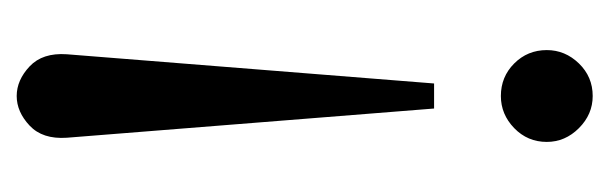

<svg xmlns="http://www.w3.org/2000/svg" viewBox="-270 -450 730 230"><g transform="rotate(-90 95.0 -335.0)"><path d="M80 -180 45 -620Q43 -649 59.5 -664.5Q76 -680 95 -680Q114 -680 130.5 -664.5Q147 -649 145 -620L110 -180ZM95 10Q73 10 56.5 -6.5Q40 -23 40 -45Q40 -68 56.5 -84Q73 -100 95 -100Q118 -100 134 -84Q150 -68 150 -45Q150 -23 134 -6.5Q118 10 95 10Z"/></g></svg>

Font: Brygada 1918
Style: Regular
Weight: 400
Designer: Mateusz Machalski | Borys Kosmynka | Przemek Hoffer
Foundry: NIEPODLEGLA 2018
Version: Version 3.006